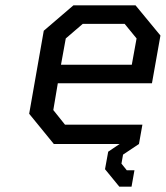

<svg xmlns="http://www.w3.org/2000/svg" viewBox="-20 -543 625 724"><path d="M430 161 376 95 388 29 431 0H183L90 -114L145 -427L257 -523H491L585 -409L553 -229H198L181 -128L225 -73H517L504 0L444 40L438 74L458 99H487L476 161ZM210 -299H477L495 -398L450 -453H292L228 -398Z"/></svg>

Font: Tomorrow
Style: Italic
Weight: 400
Italic angle: -10°
Designer: Tony de Marco, Monica Rizzolli
Foundry: Just in Type
Version: Version 2.002